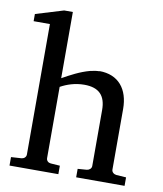

<svg xmlns="http://www.w3.org/2000/svg" viewBox="-83 -805 739 871"><g transform="rotate(10 287.0 -370.0)"><path d="M348 -494C335 -494 321 -492 305 -488C260 -476 218 -453 182 -433V-738H142L14 -699V-666H89V-65C89 -53 79 -45 68 -44L20 -41V-2H245V-41L202 -44C191 -45 182 -53 182 -65V-393C211 -409 248 -422 291 -422C359 -422 390 -389 390 -323V-65C390 -53 379 -45 368 -44L327 -41V-2H550V-41L505 -44C494 -45 483 -53 483 -65V-344C483 -435 436 -495 347 -495Z"/></g></svg>

Font: Veleka
Style: Regular
Weight: 400
Designer: Stefan Peev, Context Ltd, 2016; SIL International, 1997-2014.
Foundry: Stefan Peev, Context Ltd, 2016
Version: Version 1.000